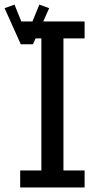

<svg xmlns="http://www.w3.org/2000/svg" viewBox="-43 -821 436 841"><path d="M234.9 -652.8V-74.2H327.6V0H45.4V-74.2H138.2V-652.8H112.8L101.6 -627.4L102.1 -627H47.4L47.9 -627.4L-22.9 -785.2L20.5 -800.8L50.3 -727.1H99.1L129.4 -800.8L172.4 -785.2L146.5 -727.1H327.6V-652.8Z"/></svg>

Font: SG Kara Bold
Style: Regular
Weight: 400
Designer: Damoon Khanjanzadeh
Version: Version 1.000